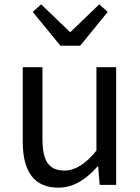

<svg xmlns="http://www.w3.org/2000/svg" viewBox="-20 -853 647 886"><path d="M85 -199V-543H176V-210Q176 -134 200 -100Q224 -66 278 -66Q351 -66 425 -158V-543H516V0H440L433 -85H430Q345 13 250 13Q85 13 85 -199ZM131 -798 170 -833 302 -706H306L438 -833L477 -798L350 -642H259Z"/></svg>

Font: Source Han Sans K Regular
Style: Regular
Weight: 400
Designer: Ryoko NISHIZUKA  (kana & ideographs); Paul D. Hunt (Latin, Greek & Cyrillic); Wenlong ZHANG  (bopomofo); Sandoll Communi
Foundry: Adobe Systems Incorporated
Version: Version 1.00 July 18, 2014, initial release